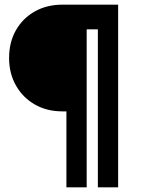

<svg xmlns="http://www.w3.org/2000/svg" viewBox="-20 -720 610 824"><path d="M248 -242Q181 -242 129.5 -271.5Q78 -301 48.5 -353Q19 -405 19 -471Q19 -539 48.5 -590.5Q78 -642 129.5 -671Q181 -700 248 -700H299V-242ZM265 84V-700H352V84ZM400 84V-700H487V84ZM348 -594V-700H411V-594Z"/></svg>

Font: Figtree Light SemiBold
Style: Regular
Weight: 600
Version: Version 2.002